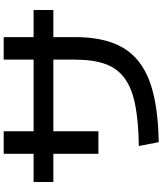

<svg xmlns="http://www.w3.org/2000/svg" viewBox="60 -893 880 1040"><g transform="rotate(-90 500.0 -373.0)"><path d="M229 -61Q364 -63 454 -81Q544 -99 597.5 -139Q651 -179 674 -244.5Q697 -310 697 -407V-793H819V-407Q819 -287 787.5 -202Q756 -117 688.5 -63Q621 -9 513 17.5Q405 44 250 47ZM187 -280V-793H309V-280ZM34 -524V-631H966V-524Z"/></g></svg>

Font: M PLUS 1 Thin SemiBold
Style: Regular
Weight: 600
Version: Version 1.001